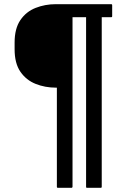

<svg xmlns="http://www.w3.org/2000/svg" viewBox="-20 -720 575 920"><path d="M467.5 -637.5V175Q467.5 180 462.5 180H397.5Q392 180 392.5 175V-637.5H327.5V175Q327 180 322.5 180H257.5Q252.5 180 252.5 175V-300H247.5Q196 -300 150.8 -318Q105.5 -336 77.8 -376.2Q50 -416.5 50 -484V-516Q50 -583.5 77.8 -624Q105.5 -664.5 150.8 -682.2Q196 -700 247.5 -700H512.5Q517.5 -700 517.5 -695V-642.5Q517.5 -637.5 512.5 -637.5Z"/></svg>

Font: MFEK Sans
Style: Regular
Weight: 400
Designer: Owen Earl
Foundry: indestructible type*
Version: Version 0.001; ttfautohint (v1.8.4.7-5d5b)